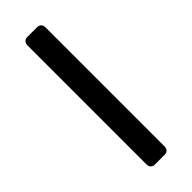

<svg xmlns="http://www.w3.org/2000/svg" viewBox="-236 -722 745 745"><g transform="rotate(-45 136.5 -350.0)"><path d="M110 0Q99 0 93 -6.5Q87 -13 87 -23V-677Q87 -687 93 -693.5Q99 -700 110 -700H163Q174 -700 180 -693.5Q186 -687 186 -677V-23Q186 -13 180 -6.5Q174 0 163 0Z"/></g></svg>

Font: DVN-Rubik
Style: Regular
Weight: 400
Designer: Hubert and Fischer
Foundry: Hubert & Fischer
Version: Version 2.102